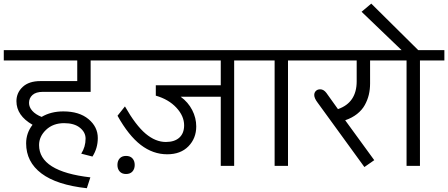

<svg xmlns="http://www.w3.org/2000/svg" viewBox="-35 -895 2417 1036"><path d="M452.6 62 433.6 120.6Q271 103 188.5 40.8Q106 -21.5 106 -121.6Q106 -177.2 140.6 -221.7Q53.7 -271.5 53.7 -349.1Q53.7 -394.5 87.4 -426Q121.1 -457.5 183.1 -457.5H381.8V-568.8H-14.6V-624.5H585.4V-568.8H454.1V-399.4H196.8Q159.2 -399.4 140.4 -382.6Q121.6 -365.7 121.6 -339.8Q121.6 -316.9 139.2 -297.1Q156.7 -277.3 189.5 -264.2Q239.7 -293.9 306.6 -293.9Q392.6 -293.9 442.6 -252.2Q492.7 -210.4 492.7 -150.4Q492.7 -95.2 463.9 -50.3L403.3 -65.9Q426.8 -102.5 426.8 -147Q426.8 -181.2 396.2 -205.8Q365.7 -230.5 311 -230.5Q251.5 -230.5 213.6 -194.6Q175.8 -158.7 175.8 -112.3Q175.8 30.3 452.6 62Z M1156.2 0V-373H939.9Q980 -343.8 1002 -301.3Q1023.9 -258.8 1023.9 -212.9Q1023.9 -148.9 981.9 -105.7Q939.9 -62.5 867.2 -62.5Q790.5 -62.5 724.6 -113Q658.7 -163.6 599.1 -270.5L639.2 -320.8Q697.3 -218.8 750.7 -173.8Q804.2 -128.9 859.9 -128.9Q906.7 -128.9 932.6 -152.3Q958.5 -175.8 958.5 -218.8Q958.5 -269 916.7 -314Q875 -358.9 805.7 -378.9V-435.1H1156.2V-568.8H551.3V-624.5H1360.8V-568.8H1228.5V0ZM598.6 -4.9Q598.6 -26.9 610.8 -40.3Q623 -53.7 645 -53.7Q667.5 -53.7 679.7 -40.3Q691.9 -26.9 691.9 -4.9Q691.9 16.6 679.7 30.3Q667.5 43.9 645 43.9Q623 43.9 610.8 30.3Q598.6 16.6 598.6 -4.9Z M1446.8 0V-568.8H1331.5V-624.5H1650.9V-568.8H1519V0Z M1931.2 6.3 1678.7 -341.3Q1660.6 -365.2 1660.6 -382.3Q1660.6 -395.5 1669.4 -404.3Q1678.2 -413.1 1692.9 -413.1Q1711.4 -413.1 1726.1 -393.6L1788.6 -306.2Q1889.6 -341.3 1889.6 -456.1V-568.8H1621.6V-624.5H2072.8V-568.8H1961.9V-444.8Q1961.9 -412.6 1955.1 -383.8Q1948.2 -355 1933.3 -328.1Q1918.5 -301.3 1891.6 -280Q1864.7 -258.8 1827.6 -246.1L1984.4 -30.8Z M2158.7 0V-568.8H2043.5V-624.5H2131.8L1916 -831.5L1968.3 -875.5L2221.7 -624.5H2362.8V-568.8H2231V0Z"/></svg>

Font: Khula Regular
Style: Regular
Weight: 400
Designer: Erin McLaughlin, Steve Matteson
Version: Version 1.000;PS 1.0;hotconv 1.0.72;makeotf.lib2.5.5900